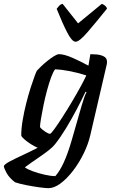

<svg xmlns="http://www.w3.org/2000/svg" viewBox="-93 -783 595 1003"><path d="M160 200Q145 200 112 195.5Q79 191 43.5 184Q8 177 -15 169Q-44 146 -57.5 122.5Q-71 99 -73 85Q-70 75 -41.5 60Q-13 45 27 26.5Q67 8 104 -11Q85 -19 66 -31.5Q47 -44 33.5 -56Q20 -68 18 -75Q18 -112 25.5 -156Q33 -200 44 -243.5Q55 -287 67 -324.5Q79 -362 88 -386Q97 -410 100 -414Q106 -421 120.5 -435Q135 -449 153.5 -464Q172 -479 189 -489.5Q206 -500 215 -500Q242 -500 284.5 -481.5Q327 -463 369 -440L379 -500Q390 -500 411 -498.5Q432 -497 449 -488.5Q466 -480 466 -460Q466 -453 465 -448L379 -78Q368 -30 344 19Q320 68 288.5 109Q257 150 223.5 175Q190 200 160 200ZM168 -84Q173 -84 190.5 -108Q208 -132 232.5 -170Q257 -208 282 -250Q307 -292 327.5 -329.5Q348 -367 358 -389Q311 -404 268 -412Q225 -420 195 -421Q185 -409 174 -379Q163 -349 152.5 -310Q142 -271 134 -232Q126 -193 121 -162.5Q116 -132 116 -119Q125 -107 142.5 -95.5Q160 -84 168 -84ZM196 137Q218 113 239 68Q260 23 280 -45L334 -233Q349 -285 359 -301L354 -304Q334 -262 307.5 -211.5Q281 -161 251.5 -112.5Q222 -64 194 -29Q183 -15 161.5 2Q140 19 115.5 35.5Q91 52 70 67Q49 82 37 91Q49 101 78 111.5Q107 122 139.5 129.5Q172 137 196 137ZM302 -565Q283 -565 258 -613.5Q233 -662 203 -737Q209 -744 215.5 -752Q222 -760 234 -763L315 -661L439 -763Q462 -754 466 -738Q405 -662 363 -613.5Q321 -565 302 -565Z"/></svg>

Font: Texturina 72pt 72pt SemiBold
Style: Italic
Weight: 600
Italic angle: -11°
Designer: Guillermo Torres Carreño
Foundry: Omnibus-Type
Version: Version 1.002; ttfautohint (v1.8.3)